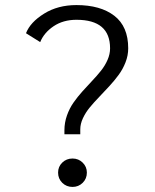

<svg xmlns="http://www.w3.org/2000/svg" viewBox="-20 -726 610 757"><path d="M234 -196.5V-212.5Q234 -242.5 244 -270.8Q254 -299 269.8 -321.5Q285.5 -344 304.8 -365.5Q324 -387 343.2 -407.2Q362.5 -427.5 378.2 -447.2Q394 -467 404 -489.8Q414 -512.5 414 -535.5Q414 -648 281.5 -648Q229 -648 191.2 -622.5Q153.5 -597 138.5 -560L82.5 -595Q99.5 -638.5 153.8 -672.2Q208 -706 281.5 -706Q376 -706 430.8 -663.8Q485.5 -621.5 485.5 -535.5Q485.5 -507.5 475 -480.5Q464.5 -453.5 448 -431Q431.5 -408.5 411.2 -386.5Q391 -364.5 370.8 -343.5Q350.5 -322.5 334 -302.5Q317.5 -282.5 307 -260Q296.5 -237.5 296.5 -216V-196.5ZM266 11Q242 11 225.5 -5.2Q209 -21.5 209 -45.5Q209 -69 225.5 -85Q242 -101 266 -101Q289.5 -101 306 -84.8Q322.5 -68.5 322.5 -45.5Q322.5 -21.5 306 -5.2Q289.5 11 266 11Z"/></svg>

Font: League Mono Narrow Light
Style: Regular
Weight: 300
Width: 3
Designer: Tyler Finck
Foundry: The League of Moveable Type / Tyler Finck
Version: Version 2.210